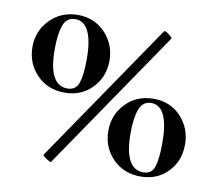

<svg xmlns="http://www.w3.org/2000/svg" viewBox="-61 -549 697 628"><g transform="rotate(10 287.0 -235.5)"><path d="M118 -10 436 -476Q439 -480 452.5 -469.5Q466 -459 464 -457L146 9Q144 11 130.5 2Q117 -7 118 -10ZM21 -352Q21 -405 58 -442.5Q95 -480 150 -480Q205 -480 241 -442Q277 -404 277 -350Q277 -296 241 -259Q205 -222 150 -222Q94 -222 57.5 -259.5Q21 -297 21 -352ZM203 -343Q203 -403 188 -434Q173 -465 144 -465Q115 -465 104.5 -436Q94 -407 94 -356Q94 -237 157 -237Q185 -237 194 -263.5Q203 -290 203 -343ZM313 -125Q313 -178 349.5 -215.5Q386 -253 442 -253Q497 -253 532.5 -215Q568 -177 568 -123Q568 -68 532.5 -31.5Q497 5 442 5Q386 5 349.5 -32.5Q313 -70 313 -125ZM494 -116Q494 -176 479.5 -207Q465 -238 436 -238Q408 -238 397 -209Q386 -180 386 -129Q386 -10 449 -10Q477 -10 485.5 -36.5Q494 -63 494 -116Z"/></g></svg>

Font: Cormorant SC SemiBold
Style: Regular
Weight: 600
Designer: Christian Thalmann (Catharsis Fonts)
Foundry: Catharsis Fonts
Version: Version 4.000